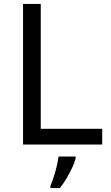

<svg xmlns="http://www.w3.org/2000/svg" viewBox="-20 -734 564 975"><path d="M97 0V-714H187V-80H499V0ZM364 70Q360 88 347.5 115.5Q335 143 318.5 171Q302 199 284 221H236V209Q244 192 252.5 165.5Q261 139 268 110.5Q275 82 277 61H364Z"/></svg>

Font: Noto Sans Sharada
Style: Regular
Weight: 400
Designer: Monotype Design Team
Foundry: Monotype Imaging Inc.
Version: Version 2.006; ttfautohint (v1.8.4.7-5d5b)